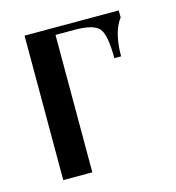

<svg xmlns="http://www.w3.org/2000/svg" viewBox="-82 -571 590 642"><g transform="rotate(-15 213.0 -250.0)"><path d="M59.6 0V-500H385.7V-475.6Q353.5 -433.6 353.5 -349.6H330.1Q330.1 -430.7 311 -453.1Q292 -475.6 225.6 -475.6H160.2V0Z"/></g></svg>

Font: TriodPostnaja
Style: Medium
Weight: 500
Version: 20110805